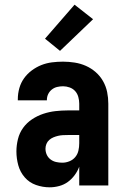

<svg xmlns="http://www.w3.org/2000/svg" viewBox="-20 -791 540 819"><path d="M192 8Q162 8 133.5 -2Q105 -12 85.5 -34.5Q66 -57 58 -86Q50 -115 50 -145Q50 -171 56.5 -197.5Q63 -224 78.5 -245.5Q94 -267 116.5 -282Q139 -297 164.5 -305.5Q190 -314 216.5 -317Q243 -320 269 -320H318V-349Q318 -363 314 -377.5Q310 -392 300.5 -402.5Q291 -413 277 -418Q263 -423 249 -423Q236 -423 223.5 -420Q211 -417 201 -409Q191 -401 185.5 -389.5Q180 -378 180 -365V-363H56V-368Q56 -392 62.5 -415Q69 -438 82.5 -457Q96 -476 115.5 -490.5Q135 -505 156.5 -513.5Q178 -522 201.5 -525Q225 -528 249 -528Q274 -528 299 -524Q324 -520 346.5 -510Q369 -500 388 -483.5Q407 -467 419.5 -445Q432 -423 437 -398.5Q442 -374 442 -349V0H318V-80Q311 -61 298.5 -44Q286 -27 269.5 -15Q253 -3 232.5 2.5Q212 8 192 8ZM246 -97Q261 -97 276 -103Q291 -109 301 -121Q311 -133 314.5 -148.5Q318 -164 318 -180V-215H269Q259 -215 248.5 -214.5Q238 -214 227.5 -211.5Q217 -209 207.5 -205Q198 -201 190 -194Q182 -187 178 -177Q174 -167 174 -157Q174 -143 179.5 -131Q185 -119 195.5 -111Q206 -103 219 -100Q232 -97 246 -97ZM236 -574 172 -626 298 -771 377 -709Z"/></svg>

Font: Iosevka Term Curly Extrabold
Style: Regular
Weight: 800
Designer: Belleve Invis
Foundry: Belleve Invis
Version: Version 32.3.0